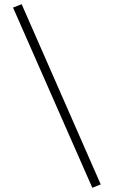

<svg xmlns="http://www.w3.org/2000/svg" viewBox="-20 -813 540 913"><path d="M459 64 419 80 42 -777 83 -793Z"/></svg>

Font: Kaisei Tokumin
Style: Bold
Weight: 700
Designer: Font-Kai, 金井和夫
Foundry: KAZUO KANAI
Version: Version 5.003